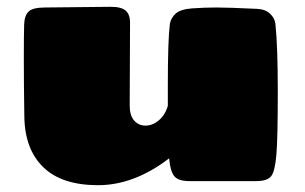

<svg xmlns="http://www.w3.org/2000/svg" viewBox="-20 -531 896 564"><path d="M362 -465 361 -221Q361 -192 374 -177Q387 -162 407.5 -162Q428 -162 446.5 -177.5Q465 -193 473 -220V-281Q473 -413 479 -461Q482 -478 496 -491Q510 -504 545.5 -506.5Q581 -509 616 -509Q651 -509 735 -505Q759 -504 773 -491Q787 -478 789 -461Q796 -396 796 -261.5Q796 -127 792 -78Q788 -29 777 -14Q766 1 732 1H537Q503 1 491.5 -14Q480 -29 477 -65V-66Q374 13 268 13Q162 13 107.5 -39.5Q53 -92 51.5 -188Q50 -284 50 -359Q50 -434 51 -460Q52 -486 64.5 -497.5Q77 -509 113 -509L305 -511Q337 -511 349.5 -499.5Q362 -488 362 -465Z"/></svg>

Font: Chango
Style: Regular
Weight: 400
Designer: Manuel Lupez
Foundry: Fontstage
Version: Version 1.001